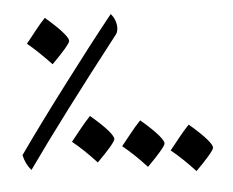

<svg xmlns="http://www.w3.org/2000/svg" viewBox="-45 -558 813 670"><g transform="rotate(5 361.5 -223.0)"><path d="M88.4 60.1C150.4 -71.3 234.9 -237.3 340.8 -437C343.3 -441.4 344.2 -447.3 344.2 -453.6C343.8 -473.1 332 -494.6 316.4 -505.9C275.9 -432.1 231 -346.7 181.2 -249C130.9 -150.9 88.4 -64.5 52.7 11.2C61 31.2 73.2 47.9 88.4 60.1ZM34.2 -377.4C60.1 -363.3 91.8 -341.8 129.9 -314C163.6 -362.3 180.2 -390.6 180.2 -399.4C180.2 -409.7 154.8 -434.1 88.4 -472.7C67.4 -441.4 53.2 -410.6 34.2 -377.4ZM220.7 -50.3C252.4 -32.7 284.2 -11.2 316.9 13.7C350.6 -34.7 367.2 -63 367.2 -72.3C367.2 -82.5 341.8 -106.9 275.4 -145.5C254.4 -114.3 239.7 -83.5 220.7 -50.3ZM396.5 -50.3C428.2 -32.7 460 -11.2 492.7 13.7C526.4 -34.7 543 -63 543 -72.3C543 -82.5 517.6 -106.9 451.2 -145.5C430.2 -114.3 415.5 -83.5 396.5 -50.3ZM566.4 -50.3C598.1 -32.7 629.9 -11.2 662.6 13.7C696.3 -34.7 712.9 -63 712.9 -72.3C712.9 -82.5 687.5 -106.9 621.1 -145.5C600.1 -114.3 585.4 -83.5 566.4 -50.3Z"/></g></svg>

Font: Noto Naskh Arabic
Style: Regular
Weight: 400
Designer: Monotype Design Team
Foundry: Monotype Imaging Inc.
Version: Version 1.07